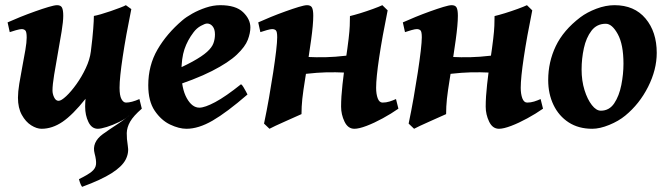

<svg xmlns="http://www.w3.org/2000/svg" viewBox="-20 -477 2571 741"><path d="M308.6 -65.4Q308.6 -79.1 310.1 -95.7Q260.7 -33.7 221.2 -6.8Q181.6 20 140.6 20Q121.6 20 100.3 6.6Q79.1 -6.8 64.2 -33.7Q49.3 -60.5 49.3 -100.1Q49.3 -122.1 54.4 -153.8Q59.6 -185.5 66.2 -220Q72.8 -254.4 77.9 -284.2Q83 -314 83 -332Q83 -354.5 77.6 -359.6Q72.3 -364.7 63.5 -364.7Q57.1 -364.7 41.5 -360.4Q25.9 -356 17.6 -353L9.3 -390.6Q29.8 -399.9 58.3 -411.4Q86.9 -422.9 115.7 -433.1Q144.5 -443.4 167.5 -450.2Q190.4 -457 200.2 -457Q214.4 -457 219.2 -447.8Q224.1 -438.5 224.1 -416Q224.1 -394.5 217.8 -355.5Q211.4 -316.4 203.4 -272Q195.3 -227.5 189 -188.5Q182.6 -149.4 182.6 -127.9Q182.6 -114.3 189 -101.1Q195.3 -87.9 206.1 -87.9Q216.3 -87.9 235.4 -105.7Q254.4 -123.5 274.9 -152.1Q295.4 -180.7 311 -213.9Q326.7 -247.1 330.6 -278.3Q337.4 -332 339.8 -365.7Q342.3 -399.4 342.3 -415.5Q351.6 -417 369.4 -422.1Q387.2 -427.2 407.2 -434.1Q427.2 -440.9 443.6 -447.3Q460 -453.6 465.8 -457L486.8 -441.9Q465.8 -338.9 453.6 -257.8Q441.4 -176.8 441.4 -138.2Q441.4 -108.4 448.7 -94.7Q456.1 -81.1 466.3 -81.1Q487.3 -81.1 518.1 -94.7L527.3 -57.6Q517.6 -50.8 502.4 -42Q487.3 -33.2 479 -29.3L478.5 -31.2Q463.4 -17.6 439.2 -5.9Q415 5.9 392.3 12.9Q369.6 20 357.4 20Q334 20 321.3 -6.1Q308.6 -32.2 308.6 -65.4ZM284.7 214.4Q318.8 197.8 334 185.3Q349.1 172.9 350.6 157Q352.1 141.1 345.2 115.7Q333.5 72.3 377 40.5Q402.8 22 435.1 1Q467.3 -20 519 -64.5L527.3 -57.6Q495.1 -29.8 482.4 -7.6Q469.7 14.6 469.2 36.6Q468.8 58.6 473.1 84.5Q478.5 112.8 464.8 139.2Q451.2 165.5 411.1 191.2Q371.1 216.8 296.9 244.1Q293.9 240.2 291 233.6Q288.1 227.1 284.7 214.4Z M946.3 -371.1Q946.3 -349.6 936.3 -323.2Q926.3 -296.9 894.3 -266.4Q862.3 -235.8 797.9 -202.9Q733.4 -169.9 624 -135.3L620.6 -190.9Q684.6 -218.3 722.4 -239Q760.3 -259.8 779.1 -276.9Q797.9 -293.9 803.7 -310.1Q809.6 -326.2 809.6 -344.2Q809.6 -364.3 800.8 -375.2Q792 -386.2 779.3 -386.2Q771.5 -386.2 755.1 -377.2Q738.8 -368.2 727.1 -352.5Q703.6 -321.8 691.9 -287.1Q680.2 -252.4 680.2 -198.7Q680.2 -135.3 700.7 -98.4Q721.2 -61.5 749.5 -61.5Q770.5 -61.5 810.8 -83Q851.1 -104.5 910.2 -151.9Q914.1 -149.9 919.4 -141.1Q924.8 -132.3 929.4 -123.5Q934.1 -114.7 935.1 -112.3Q855 -43 800.5 -11.5Q746.1 20 699.7 20Q670.9 20 636.5 3.7Q602.1 -12.7 577.1 -49.6Q552.2 -86.4 552.2 -147.9Q552.2 -224.6 587.9 -285.9Q623.5 -347.2 683.6 -398.4Q698.2 -411.1 722.2 -424.6Q746.1 -438 774.4 -447.5Q802.7 -457 830.1 -457Q890.1 -457 918.2 -429.9Q946.3 -402.8 946.3 -371.1Z M1143.6 -36.6Q1137.2 -33.7 1119.6 -25.9Q1102.1 -18.1 1081.3 -8.8Q1060.5 0.5 1043.2 8.5Q1025.9 16.6 1020 20L999 0Q1009.3 -48.8 1018.3 -100.1Q1027.3 -151.4 1034.4 -198Q1041.5 -244.6 1045.7 -280.3Q1049.8 -315.9 1049.8 -333Q1049.8 -355.5 1044.4 -360.1Q1039.1 -364.7 1030.3 -364.7Q1023.9 -364.7 1010 -360.8Q996.1 -356.9 984.9 -353L976.6 -390.6Q997.1 -399.9 1025.1 -411.4Q1053.2 -422.9 1081.8 -433.1Q1110.4 -443.4 1132.8 -450.2Q1155.3 -457 1165 -457Q1179.2 -457 1184.1 -447.8Q1189 -438.5 1189 -416Q1189 -382.8 1180.7 -322.8Q1172.4 -262.7 1158.2 -175.8Q1149.9 -125 1146.7 -95.2Q1143.6 -65.4 1143.6 -36.6ZM1373 -251 1353 -194.8Q1311 -197.3 1275.6 -198Q1240.2 -198.7 1202.9 -196Q1165.5 -193.4 1116.7 -186L1102.5 -201.7Q1104 -207 1107.7 -218.8Q1111.3 -230.5 1115.7 -242.4Q1120.1 -254.4 1122.6 -259.3Q1165.5 -256.8 1201.4 -256.1Q1237.3 -255.4 1274.4 -258.1Q1311.5 -260.7 1358.9 -268.1ZM1517.6 -57.6Q1489.7 -38.1 1457 -20.3Q1424.3 -2.4 1394.8 8.8Q1365.2 20 1347.7 20Q1322.8 20 1309.6 -7.6Q1296.4 -35.2 1296.4 -65.4Q1296.4 -103 1301.8 -151.1Q1307.1 -199.2 1313.5 -240.2Q1321.8 -295.4 1325.4 -326.9Q1329.1 -358.4 1329.8 -377.4Q1330.6 -396.5 1330.6 -415Q1345.7 -418.5 1370.4 -426Q1395 -433.6 1419.2 -442.4Q1443.4 -451.2 1455.6 -457L1476.1 -437Q1455.1 -334 1443.4 -255.4Q1431.6 -176.8 1431.6 -138.2Q1431.6 -114.3 1437.7 -97.7Q1443.8 -81.1 1456.5 -81.1Q1470.2 -81.1 1483.4 -85.2Q1496.6 -89.4 1508.3 -94.7Z M1701.7 -36.6Q1695.3 -33.7 1677.7 -25.9Q1660.2 -18.1 1639.4 -8.8Q1618.7 0.5 1601.3 8.5Q1584 16.6 1578.1 20L1557.1 0Q1567.4 -48.8 1576.4 -100.1Q1585.4 -151.4 1592.5 -198Q1599.6 -244.6 1603.8 -280.3Q1607.9 -315.9 1607.9 -333Q1607.9 -355.5 1602.5 -360.1Q1597.2 -364.7 1588.4 -364.7Q1582 -364.7 1568.1 -360.8Q1554.2 -356.9 1543 -353L1534.7 -390.6Q1555.2 -399.9 1583.3 -411.4Q1611.3 -422.9 1639.9 -433.1Q1668.5 -443.4 1690.9 -450.2Q1713.4 -457 1723.1 -457Q1737.3 -457 1742.2 -447.8Q1747.1 -438.5 1747.1 -416Q1747.1 -382.8 1738.8 -322.8Q1730.5 -262.7 1716.3 -175.8Q1708 -125 1704.8 -95.2Q1701.7 -65.4 1701.7 -36.6ZM1931.2 -251 1911.1 -194.8Q1869.1 -197.3 1833.7 -198Q1798.3 -198.7 1761 -196Q1723.6 -193.4 1674.8 -186L1660.6 -201.7Q1662.1 -207 1665.8 -218.8Q1669.4 -230.5 1673.8 -242.4Q1678.2 -254.4 1680.7 -259.3Q1723.6 -256.8 1759.5 -256.1Q1795.4 -255.4 1832.5 -258.1Q1869.6 -260.7 1917 -268.1ZM2075.7 -57.6Q2047.9 -38.1 2015.1 -20.3Q1982.4 -2.4 1952.9 8.8Q1923.3 20 1905.8 20Q1880.9 20 1867.7 -7.6Q1854.5 -35.2 1854.5 -65.4Q1854.5 -103 1859.9 -151.1Q1865.2 -199.2 1871.6 -240.2Q1879.9 -295.4 1883.5 -326.9Q1887.2 -358.4 1887.9 -377.4Q1888.7 -396.5 1888.7 -415Q1903.8 -418.5 1928.5 -426Q1953.1 -433.6 1977.3 -442.4Q2001.5 -451.2 2013.7 -457L2034.2 -437Q2013.2 -334 2001.5 -255.4Q1989.7 -176.8 1989.7 -138.2Q1989.7 -114.3 1995.8 -97.7Q2002 -81.1 2014.6 -81.1Q2028.3 -81.1 2041.5 -85.2Q2054.7 -89.4 2066.4 -94.7Z M2514.6 -272.9Q2514.6 -208 2481.2 -141.8Q2447.8 -75.7 2393.1 -30.8Q2367.7 -9.8 2331.3 5.1Q2294.9 20 2265.6 20Q2212.9 20 2174.8 -4.6Q2136.7 -29.3 2116.2 -72Q2095.7 -114.7 2095.7 -168Q2095.7 -237.8 2125 -299.1Q2154.3 -360.4 2219.7 -410.2Q2245.6 -429.7 2281.7 -443.4Q2317.9 -457 2351.6 -457Q2428.2 -457 2471.4 -405.5Q2514.6 -354 2514.6 -272.9ZM2386.2 -231Q2386.2 -305.2 2364.3 -345.2Q2342.3 -385.3 2317.9 -385.3Q2283.2 -385.3 2262.7 -358.4Q2242.2 -331.5 2233.4 -291Q2224.6 -250.5 2224.6 -209Q2224.6 -165.5 2235.8 -129.4Q2247.1 -93.3 2264.2 -71.5Q2281.2 -49.8 2298.8 -49.8Q2331.5 -49.8 2350.6 -78.4Q2369.6 -106.9 2377.9 -148.9Q2386.2 -190.9 2386.2 -231Z"/></svg>

Font: Gentium Book Plus
Style: Bold Italic
Weight: 700
Italic angle: -8°
Designer: Victor Gaultney, Annie Olsen, Iska Routamaa, Becca Hirsbrunner
Foundry: SIL International
Version: Version 6.101